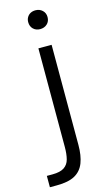

<svg xmlns="http://www.w3.org/2000/svg" viewBox="-164 -767 550 997"><g transform="rotate(-15 111.0 -268.5)"><path d="M-27 185V124H3Q45 124 66.5 109.5Q88 95 95 68Q102 41 102 3V-527H173V11Q173 68 158 107Q143 146 108 165.5Q73 185 10 185ZM137 -621Q115 -621 100.5 -635Q86 -649 86 -672Q86 -687 93 -698.5Q100 -710 111.5 -716Q123 -722 138 -722Q160 -722 175 -708Q190 -694 190 -672Q190 -649 175 -635Q160 -621 137 -621Z"/></g></svg>

Font: Onest Light
Style: Regular
Weight: 300
Designer: Dmitri Voloshin, Andrey Kudryavtsev
Foundry: Dmitri Voloshin, Andrey Kudryavtsev
Version: Version 1.000;gftools[0.9.33]